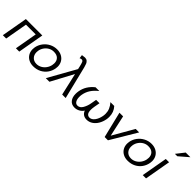

<svg xmlns="http://www.w3.org/2000/svg" viewBox="244 -2068 3340 3340"><g transform="rotate(45 1914.0 -398.0)"><path d="M105 -482 20 0H102L175 -414H415L342 0H424L509 -482Z M1079 -242Q1083 -263 1083 -288Q1083 -347 1055.5 -394Q1028 -441 978.5 -467.5Q929 -494 864 -494Q791 -494 726 -460.5Q661 -427 617.5 -368.5Q574 -310 562 -240Q558 -219 558 -194Q558 -135 585 -88.5Q612 -42 661 -16Q710 10 774 10Q857 10 922 -24Q987 -58 1027 -115Q1067 -172 1079 -242ZM1000 -288Q1000 -268 995 -241Q985 -192 955 -150Q925 -108 881 -83.5Q837 -59 787 -59Q722 -59 682.5 -100Q643 -141 643 -205Q643 -223 646 -242Q654 -292 683.5 -334Q713 -376 756.5 -400.5Q800 -425 851 -425Q925 -425 962.5 -387.5Q1000 -350 1000 -288Z M1077 0H1166L1386 -411L1480 0H1566L1417 -606Q1406 -648 1395.5 -673.5Q1385 -699 1363.5 -717.5Q1342 -736 1307 -736Q1286 -736 1238 -728L1247 -661Q1271 -673 1287 -673Q1314 -673 1326 -645Q1338 -617 1352 -555Q1358 -525 1362 -509V-508Z M1963 -352 1944 -246Q1932 -175 1896.5 -113Q1861 -51 1803 -51Q1763 -51 1741 -87Q1719 -123 1719 -182Q1719 -215 1724 -240Q1737 -314 1778 -377.5Q1819 -441 1894 -500H1801Q1668 -394 1642 -243Q1636 -207 1636 -175Q1636 -91 1676.5 -40.5Q1717 10 1790 10Q1842 10 1886 -15Q1930 -40 1956 -81Q1970 -39 2004 -14.5Q2038 10 2089 10Q2148 10 2198.5 -23Q2249 -56 2283 -113.5Q2317 -171 2330 -243Q2335 -271 2335 -305Q2335 -419 2261 -500H2167Q2210 -451 2230.5 -402Q2251 -353 2251 -299Q2251 -265 2246 -240Q2231 -158 2190.5 -104.5Q2150 -51 2098 -51Q2063 -51 2041 -78Q2019 -105 2019 -167Q2019 -196 2027 -246L2046 -352Z M2893 -481H2807L2583 -91L2498 -481H2408L2525 0H2606Z M3403 -242Q3407 -263 3407 -288Q3407 -347 3379.5 -394Q3352 -441 3302.5 -467.5Q3253 -494 3188 -494Q3115 -494 3050 -460.5Q2985 -427 2941.5 -368.5Q2898 -310 2886 -240Q2882 -219 2882 -194Q2882 -135 2909 -88.5Q2936 -42 2985 -16Q3034 10 3098 10Q3181 10 3246 -24Q3311 -58 3351 -115Q3391 -172 3403 -242ZM3324 -288Q3324 -268 3319 -241Q3309 -192 3279 -150Q3249 -108 3205 -83.5Q3161 -59 3111 -59Q3046 -59 3006.5 -100Q2967 -141 2967 -205Q2967 -223 2970 -242Q2978 -292 3007.5 -334Q3037 -376 3080.5 -400.5Q3124 -425 3175 -425Q3249 -425 3286.5 -387.5Q3324 -350 3324 -288Z M3628 -482H3547L3462 0H3543ZM3596 -657H3655L3828 -806H3713Z"/></g></svg>

Font: Geom Light
Style: Italic
Weight: 300
Italic angle: -10°
Version: Version 1.102